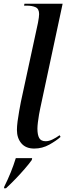

<svg xmlns="http://www.w3.org/2000/svg" viewBox="-20 -780 359 1021"><path d="M162 10Q117 10 93.5 -18Q70 -46 70 -89Q70 -108 73.5 -135Q77 -162 82 -189.5Q87 -217 91 -238L182 -659Q185 -673 186.5 -686.5Q188 -700 188 -705Q188 -733 169.5 -741.5Q151 -750 122 -750H108L110 -760H313L194 -204Q191 -191 187.5 -170.5Q184 -150 181.5 -129.5Q179 -109 179 -96Q179 -63 188.5 -46Q198 -29 223 -29Q240 -29 259.5 -38.5Q279 -48 297 -61L302 -52Q280 -32 242.5 -11Q205 10 162 10ZM3 212Q41 136 64 61H151L149 71Q134 92 111 118.5Q88 145 62 172Q36 199 12 221H1Z"/></svg>

Font: Noto Serif Display Medium
Style: Italic
Weight: 500
Italic angle: -12°
Designer: Monotype Design Team
Foundry: Monotype Imaging Inc.
Version: Version 2.009